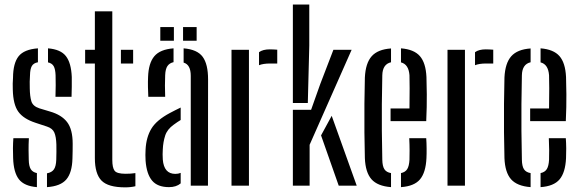

<svg xmlns="http://www.w3.org/2000/svg" viewBox="-20 -820 2560 848"><path d="M187.5 6.5V-54.5Q209 -58.5 218.2 -72Q227.5 -85.5 228.5 -114.5Q229 -136 229.2 -149Q229.5 -162 229 -181.5Q228 -216 220 -234.5Q212 -253 187.5 -261L137.5 -277.5Q83.5 -295 60.8 -326.8Q38 -358.5 36.5 -424.5Q36 -438.5 36.2 -450.8Q36.5 -463 37.5 -477Q38 -541 62.2 -571.5Q86.5 -602 147.5 -606.5V-545Q128 -541.5 120.5 -528.2Q113 -515 112.5 -487.5Q111.5 -470.5 111.2 -459.2Q111 -448 111.5 -430Q112 -394.5 118.5 -372.8Q125 -351 154 -341.5L200.5 -327.5Q251.5 -313 276.2 -281Q301 -249 301 -185Q301 -169.5 300.8 -152.2Q300.5 -135 300 -120Q298.5 -57.5 273 -27.5Q247.5 2.5 187.5 6.5ZM225 -392.5Q226 -416 226 -443.2Q226 -470.5 225.5 -487.5Q224.5 -514.5 217.2 -527.5Q210 -540.5 192 -544.5V-606.5Q248 -602 271.2 -572Q294.5 -542 297 -480Q297 -461 297 -436.8Q297 -412.5 296 -392.5ZM38 -121.5Q37 -141 37.2 -165Q37.5 -189 39 -209.5H107.5Q106 -180.5 106.2 -156.5Q106.5 -132.5 107 -114.5Q107.5 -86.5 115.8 -73Q124 -59.5 143 -55.5V6.5Q87 2 63.5 -28.2Q40 -58.5 38 -121.5Z M356 -539.5V-600H399V-770H476V-114Q476 -79 486.2 -65.8Q496.5 -52.5 534.5 -52.5Q548 -52.5 557 -53.2Q566 -54 578 -55.5V2.5Q557.5 7.5 533 7.5Q457.5 7.5 428.2 -22.5Q399 -52.5 399 -121.5V-539.5ZM514 -539.5V-600H568V-539.5Z M635 -392.5Q634 -409.5 633.5 -435Q633 -460.5 634 -480Q636 -541 661.5 -571.5Q687 -602 746.5 -606.5V-545.5Q728.5 -541.5 719.5 -528.2Q710.5 -515 709.5 -487.5Q708.5 -470.5 708.5 -442Q708.5 -413.5 709.5 -392.5ZM822.5 0V-485Q822.5 -534.5 791 -543.5V-606.5Q851.5 -601.5 875.2 -569Q899 -536.5 899 -469.5L898.5 0ZM623 -110Q622.5 -122.5 622.2 -135.5Q622 -148.5 623 -160.5Q626 -214.5 648.8 -252Q671.5 -289.5 730.5 -321Q742 -327 754 -333.2Q766 -339.5 778 -345V-290Q771 -286 763.5 -280.8Q756 -275.5 747.5 -269.5Q718.5 -249 709.5 -221Q700.5 -193 699 -160.5Q697.5 -139.5 699 -115.5Q704 -52 754.5 -52Q767.5 -52 778 -56.5V-10Q758.5 6.5 726.5 6.5Q676 6.5 651.8 -22.2Q627.5 -51 623 -110ZM788.5 -640V-700.5H848.5V-640ZM688 -640V-700.5H748V-640Z M1124 -532V-589.5Q1141 -602 1171.5 -602Q1180 -602 1189.2 -601.5Q1198.5 -601 1204.5 -600.5V-539.5H1172.5Q1143 -539.5 1124 -532ZM1002.5 0V-600H1079.5V0Z M1273.5 -365V-800H1346V-618.5L1339.5 -365ZM1273.5 0V-335H1354L1394.5 -449L1452.5 -600H1533L1347.5 -180.5V0ZM1398 -222 1445 -308.5 1555.5 0H1476Z M1705 -285V-341H1788.5Q1789.5 -390.5 1789.2 -430Q1789 -469.5 1788.5 -487.5Q1785 -536 1751 -544.5V-606.5Q1808.5 -602 1834.5 -572.2Q1860.5 -542.5 1863.5 -480Q1864.5 -457.5 1865 -403.5Q1865.5 -349.5 1862.5 -285ZM1591.5 -121.5Q1590 -171.5 1589.5 -235Q1589 -298.5 1589.5 -362.2Q1590 -426 1591.5 -477.5Q1594.5 -541 1621.5 -571.5Q1648.5 -602 1707 -606V-545Q1669.5 -536.5 1668.5 -487.5Q1667 -419 1666.5 -360Q1666 -301 1666.5 -242Q1667 -183 1668.5 -114.5Q1669 -86 1677.8 -72.5Q1686.5 -59 1707 -55.5V6.5Q1647.5 2 1620.8 -28.2Q1594 -58.5 1591.5 -121.5ZM1751 6.5V-55.5Q1770 -59.5 1778.5 -73Q1787 -86.5 1788.5 -114.5Q1789 -132.5 1789 -156.2Q1789 -180 1787.5 -209.5H1862.5Q1864 -189 1864.2 -165Q1864.5 -141 1863.5 -121.5Q1860.5 -58 1835 -27.8Q1809.5 2.5 1751 6.5Z M2078 -532V-589.5Q2095 -602 2125.5 -602Q2134 -602 2143.2 -601.5Q2152.5 -601 2158.5 -600.5V-539.5H2126.5Q2097 -539.5 2078 -532ZM1956.5 0V-600H2033.5V0Z M2321.5 -285V-341H2405Q2406 -390.5 2405.8 -430Q2405.5 -469.5 2405 -487.5Q2401.5 -536 2367.5 -544.5V-606.5Q2425 -602 2451 -572.2Q2477 -542.5 2480 -480Q2481 -457.5 2481.5 -403.5Q2482 -349.5 2479 -285ZM2208 -121.5Q2206.5 -171.5 2206 -235Q2205.5 -298.5 2206 -362.2Q2206.5 -426 2208 -477.5Q2211 -541 2238 -571.5Q2265 -602 2323.5 -606V-545Q2286 -536.5 2285 -487.5Q2283.5 -419 2283 -360Q2282.5 -301 2283 -242Q2283.5 -183 2285 -114.5Q2285.5 -86 2294.2 -72.5Q2303 -59 2323.5 -55.5V6.5Q2264 2 2237.2 -28.2Q2210.5 -58.5 2208 -121.5ZM2367.5 6.5V-55.5Q2386.5 -59.5 2395 -73Q2403.5 -86.5 2405 -114.5Q2405.5 -132.5 2405.5 -156.2Q2405.5 -180 2404 -209.5H2479Q2480.5 -189 2480.8 -165Q2481 -141 2480 -121.5Q2477 -58 2451.5 -27.8Q2426 2.5 2367.5 6.5Z"/></svg>

Font: Big Shoulders Stencil Display Medium
Style: Regular
Weight: 500
Designer: Patric King
Foundry: XO Type Co
Version: Version 1.000